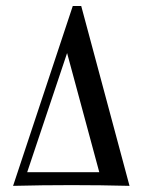

<svg xmlns="http://www.w3.org/2000/svg" viewBox="-20 -605 472 625"><path d="M22.6 0 216.9 -585.5H244.4L401.6 0Q308.1 -2.4 212.9 -2.4Q117.7 -2.4 22.6 0ZM68.5 -44.4H303.2L198.4 -432.3Z"/></svg>

Font: Playfair
Style: Regular
Weight: 400
Designer: Claus Eggers Sørensen
Foundry: Claus Eggers Sørensen
Version: Version 2.001;gftools[0.9.30]